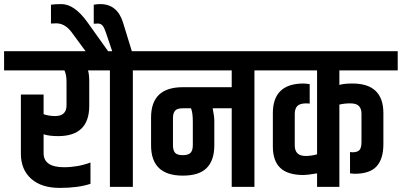

<svg xmlns="http://www.w3.org/2000/svg" viewBox="-54 -913 1963 938"><path d="M271 -514Q271 -547 261 -569H-34V-663H463V-569H376Q382 -550 382 -514V-396Q382 -248 230 -248Q186 -248 159 -257V-165Q159 -96 259 -96Q326 -96 388 -119V-15Q328 5 238 5Q148 5 98 -40Q48 -85 48 -162V-451H159V-355Q186 -346 215 -346Q271 -346 271 -398Z M682 -663V-569H595V0H483V-569H320V-663H364L294 -758Q262 -799 221 -799Q204 -799 195 -798V-890Q214 -893 246 -893Q309 -893 372 -806L474 -663H494L463 -755Q455 -779 446.5 -788.5Q438 -798 424 -798Q410 -798 404 -797V-890Q420 -893 436 -893Q519 -893 547 -803L590 -663Z M839 -384Q811 -384 801 -372Q791 -360 791 -336V-204Q791 -179 801 -167Q811 -155 839 -155Q867 -155 877.5 -167Q888 -179 888 -204V-319Q888 -363 879 -384ZM1078 -384H985Q993 -344 993 -323V-203Q993 -130 956 -92.5Q919 -55 839 -55Q684 -55 684 -203V-339Q684 -487 839 -487H1078V-569H614V-663H1277V-569H1189V0H1078Z M1386 -203Q1386 -151 1439 -151Q1466 -151 1495 -159V-569H1209V-663H1889V-569H1604V-498Q1625 -505 1668 -505Q1819 -505 1819 -360V-209Q1819 -137 1786 -100.5Q1753 -64 1678 -64Q1672 -64 1656 -66V-170L1670 -169Q1695 -170 1703.5 -181.5Q1712 -193 1712 -219V-357Q1712 -382 1699.5 -395Q1687 -408 1657.5 -408Q1628 -408 1604 -402V0H1495V-66Q1447 -58 1429 -58Q1352 -58 1315.5 -92.5Q1279 -127 1279 -198V-360Q1279 -505 1429 -505Q1437 -505 1459 -502V-407L1443 -408Q1411 -408 1398.5 -395Q1386 -382 1386 -356Z"/></svg>

Font: Khand SemiBold
Style: Regular
Weight: 600
Designer: Devanagari: Sanchit Sawaria, Jyotish Sonowal; Latin: Satya Rajpurohit
Foundry: Indian Type Foundry
Version: Version 1.101;PS 1.0;hotconv 1.0.78;makeotf.lib2.5.61930; tt